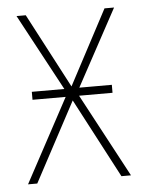

<svg xmlns="http://www.w3.org/2000/svg" viewBox="-44 -563 451 600"><g transform="rotate(-5 181.5 -263.5)"><path d="M57 -287V-262H161L20 0H49L182 -249L313 0H343L203 -262H308V-287H206L336 -527H306L182 -293L59 -527H30L159 -287Z"/></g></svg>

Font: Noto Sans Condensed Thin
Style: Regular
Weight: 100
Width: 3
Designer: Monotype Design Team
Foundry: Monotype Imaging Inc.
Version: Version 2.013